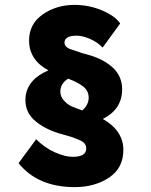

<svg xmlns="http://www.w3.org/2000/svg" viewBox="-20 -744 617 786"><path d="M259 -422Q227 -402 227 -369Q227 -348 242 -332Q257 -316 272.5 -309Q288 -302 317 -292Q343 -315 343 -344Q343 -372 321 -389.5Q299 -407 259 -422ZM128 -174Q163 -139 204.5 -120.5Q246 -102 278 -102Q333 -102 333 -136Q333 -147 327 -155.5Q321 -164 303.5 -171.5Q286 -179 275.5 -182.5Q265 -186 236 -194Q171 -211 127.5 -246Q84 -281 84 -334Q84 -415 178 -456Q99 -499 99 -578Q99 -646 155 -685Q211 -724 285 -724Q344 -724 397.5 -701.5Q451 -679 472 -648L400 -549Q380 -571 349 -584.5Q318 -598 294 -598Q244 -598 244 -569Q244 -564 246.5 -559Q249 -554 254.5 -550Q260 -546 266 -543.5Q272 -541 283 -538L301 -532Q308 -529 322 -525Q336 -521 344 -519Q406 -501 443 -466Q480 -431 480 -378Q480 -297 401 -257Q485 -209 485 -130Q485 -56 426.5 -17Q368 22 286 22Q135 22 56 -76Z"/></svg>

Font: renner_700bold
Style: Bold
Weight: 700
Version: Version 003.000 ; ttfautohint (v0.97) -l 8 -r 50 -G 200 -x 1